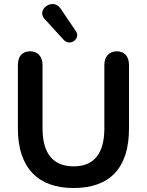

<svg xmlns="http://www.w3.org/2000/svg" viewBox="-20 -936 739 966"><path d="M350 10C534 10 629 -92 629 -289V-609C629 -650 608 -678 568 -678C528 -678 505 -650 505 -609V-290C505 -162 452 -99 350 -99C249 -99 194 -162 194 -290V-609C194 -650 171 -678 131 -678C90 -678 70 -650 70 -609V-289C70 -92 171 10 350 10ZM204 -841 300 -736C333 -700 387 -742 362 -779L284 -894C246 -949 161 -888 204 -841Z"/></svg>

Font: SN Pro SemiBold
Style: Regular
Weight: 600
Designer: Tobias Whetton
Foundry: Supernotes
Version: Version 1.003;Glyphs 3.3 (3324)